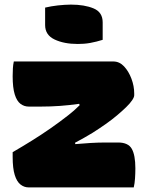

<svg xmlns="http://www.w3.org/2000/svg" viewBox="-20 -814 640 834"><path d="M40 -547H472Q499 -547 519 -525.5Q539 -504 551 -472Q563 -440 563 -408V-400Q563 -392 554 -378.5Q545 -365 528 -348.5Q511 -332 488.5 -313Q466 -294 439 -275Q412 -256 382 -237Q366 -227 344.5 -215Q323 -203 306 -194L307 -188Q341 -191 374 -193Q407 -195 441 -195H493Q537 -195 552.5 -167.5Q568 -140 568 -83Q568 -61 566.5 -39Q565 -17 561 0H104Q85 0 69 -12.5Q53 -25 44 -54Q35 -83 35 -132V-153Q78 -178 119 -203.5Q160 -229 199.5 -256.5Q239 -284 276 -313Q289 -323 301.5 -334Q314 -345 326 -357L324 -363Q282 -357 241 -354Q200 -351 157 -351H105Q85 -351 69 -363Q53 -375 44 -404Q35 -433 35 -483Q35 -502 36 -517.5Q37 -533 40 -547ZM176 -781Q189 -784 203 -786.5Q217 -789 231.5 -790.5Q246 -792 260.5 -793Q275 -794 288 -794Q347 -794 386.5 -777.5Q426 -761 426 -717V-641Q413 -637 399.5 -633.5Q386 -630 372 -627.5Q358 -625 344 -624Q330 -623 318 -623Q258 -623 217 -642.5Q176 -662 176 -705Z"/></svg>

Font: Recursive Monospace Casual Black
Style: Regular
Weight: 900
Version: Version 1.047